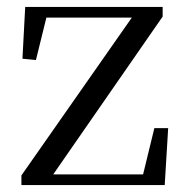

<svg xmlns="http://www.w3.org/2000/svg" viewBox="-20 -536 538 556"><path d="M42 0V-28L375 -504V-476L367 -485H237H89L119 -504L84 -362L45 -366L53 -516H451V-488L121 -12L127 -51L128 -31H263H416L390 -13L427 -165H467L457 0Z"/></svg>

Font: Noto Serif KR
Style: Regular
Weight: 400
Designer: Ryoko NISHIZUKA  (kana & ideographs); Frank Grießhammer (Latin, Greek & Cyrillic); Wenlong ZHANG  (bopomofo); Sandoll Co
Foundry: Adobe
Version: Version 2.003-H1;hotconv 1.1.1;makeotfexe 2.6.0